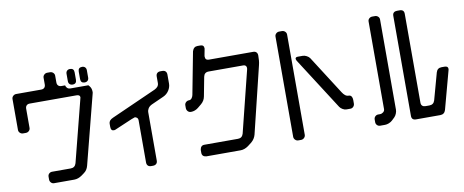

<svg xmlns="http://www.w3.org/2000/svg" viewBox="-72 -1089 3665 1517"><g transform="rotate(-10 1760.5 -330.5)"><path d="M477 -642H448Q432 -642 422.5 -651Q413 -660 413 -677V-731Q413 -745 402.5 -755Q392 -765 377 -765H355Q341 -765 330.5 -755Q320 -745 320 -731V-677Q320 -661 311 -651.5Q302 -642 285 -642H84Q70 -642 59.5 -632Q49 -622 49 -608V-360Q49 -346 59.5 -336Q70 -326 84 -326H106Q121 -326 131.5 -336Q142 -346 142 -360V-514Q142 -530 151 -539.5Q160 -549 177 -549H552Q580 -549 580 -528Q580 -527 574 -504L451 -22Q441 12 407 12H257Q243 12 233 21.5Q223 31 223 46V69Q223 83 233 93.5Q243 104 257 104H419Q451 104 482 82L501 68Q529 49 538 13L680 -540Q682 -546 682 -549Q682 -551 682 -552.5Q682 -554 682 -556Q682 -583 666 -602L658 -611H515Q498 -611 488.5 -620.5Q479 -630 477 -642ZM634 -638Q649 -638 658 -647Q667 -656 667 -671V-730Q667 -745 658 -754Q649 -763 634 -763Q602 -763 602 -730V-671Q602 -638 634 -638ZM537 -638Q569 -638 569 -671V-730Q569 -763 537 -763Q522 -763 513 -754Q504 -745 504 -730V-671Q504 -656 513 -647Q522 -638 537 -638Z M793 -226Q799 -225 807 -228L945 -287Q972 -298 975 -298Q983 -298 992 -291Q1001 -284 1001 -268V69Q1001 85 1010 94.5Q1019 104 1036 104H1051Q1067 104 1077 95Q1087 86 1087 69V-318Q1087 -335 1096.5 -350Q1106 -365 1127 -375L1225 -419Q1254 -432 1271 -458.5Q1288 -485 1288 -514V-586Q1288 -602 1279 -611.5Q1270 -621 1253 -621H1237Q1221 -621 1211.5 -612Q1202 -603 1202 -586V-531Q1202 -503 1167 -486L806 -325Q771 -310 771 -283V-258Q771 -226 793 -226Z M1444 46V69Q1444 101 1479 104H1753Q1785 104 1816 82L1847 58Q1874 35 1883 2L2013 -532Q2018 -551 2019.5 -570.5Q2021 -590 2021 -610Q2021 -626 2012 -635.5Q2003 -645 1986 -645H1631Q1602 -645 1602 -675V-679Q1604 -693 1606.5 -703.5Q1609 -714 1610 -721Q1613 -736 1613 -738Q1613 -767 1584 -767H1561Q1530 -767 1519 -732L1454 -392Q1451 -378 1442.5 -367Q1434 -356 1420 -356Q1406 -356 1395.5 -346Q1385 -336 1385 -322V-300Q1385 -285 1395 -274Q1405 -263 1421 -263Q1437 -263 1452.5 -269Q1468 -275 1480 -285L1509 -309Q1536 -332 1542 -366L1571 -518Q1578 -553 1613 -553H1889Q1906 -553 1912.5 -542.5Q1919 -532 1915 -516L1792 -22Q1782 11 1749 11H1479Q1449 11 1444 46Z M2216 106H2238Q2253 106 2263.5 95.5Q2274 85 2274 71V-733Q2274 -747 2263.5 -757Q2253 -767 2238 -767H2216Q2202 -767 2191.5 -757Q2181 -747 2181 -733V71Q2181 85 2191.5 95.5Q2202 106 2216 106ZM2307 -531Q2309 -523 2312 -517L2580 -99Q2588 -87 2603.5 -78Q2619 -69 2633 -69H2665Q2679 -69 2689 -79.5Q2699 -90 2699 -105V-134Q2699 -151 2691.5 -162Q2684 -173 2670 -173Q2654 -173 2641.5 -183Q2629 -193 2619 -209L2422 -517Q2414 -529 2397.5 -537.5Q2381 -546 2367 -546H2327Q2307 -546 2307 -531Z M3126 70Q3126 104 3161 104H3355Q3389 104 3399 71L3481 -233Q3482 -237 3482.5 -240Q3483 -243 3483 -245Q3483 -267 3455 -267H3431Q3397 -267 3387 -233L3328 -19Q3318 14 3284 14H3253Q3237 14 3227.5 5.5Q3218 -3 3218 -20V-733Q3218 -767 3183 -767H3161Q3145 -767 3135.5 -758.5Q3126 -750 3126 -733ZM2873 104H2912Q2927 104 2943.5 97.5Q2960 91 2972 80L2994 59Q3005 48 3011.5 31.5Q3018 15 3018 1V-723Q3018 -737 3007.5 -746.5Q2997 -756 2983 -756H2961Q2947 -756 2936.5 -746.5Q2926 -737 2926 -723V-20Q2926 -5 2914 4.5Q2902 14 2888 14H2873Q2859 14 2849 24Q2839 34 2839 48V70Q2839 84 2849 94Q2859 104 2873 104Z"/></g></svg>

Font: WDXL Lubrifont SC
Style: Regular
Weight: 400
Designer: [WDXL Lubrifont] Copyright 2020-2022 (c) NightFurySL2001, Skr-ZERO; [ZCOOL QingKe HuangYou] Copyright 2018-2022 (c) The 
Version: Version 2.001;hotconv 1.1.1;makeotfexe 2.6.0